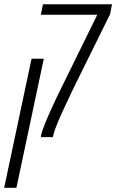

<svg xmlns="http://www.w3.org/2000/svg" viewBox="-68 -650 551 910"><path d="M126 0Q126.5 -2.4 126.5 -4.6Q126.5 -6.8 127 -10.3Q127.9 -13.2 128.7 -16.6Q129.4 -20 130.9 -24.4Q139.2 -51.8 158.7 -96.4Q178.2 -141.1 201.9 -190.9Q225.6 -240.7 247.6 -284.2L393.1 -580.1H125.5L135.7 -629.9H462.9L453.6 -582.5L294.4 -260.3Q285.6 -242.2 273.4 -217.3Q261.2 -192.4 246.6 -160.6Q223.6 -111.8 207.3 -73.7Q190.9 -35.6 184.6 -8.8L182.6 0ZM-48.3 240.2 81.5 -371.6H139.6L9.8 240.2Z"/></svg>

Font: Open Sans Condensed Light
Style: Italic
Weight: 300
Width: 3
Italic angle: -12°
Designer: Monotype Design Team
Foundry: Monotype Imaging Inc.
Version: Version 3.000; ttfautohint (v1.8.4)